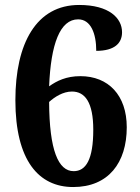

<svg xmlns="http://www.w3.org/2000/svg" viewBox="-20 -744 565 774"><path d="M275 10C417 10 491 -88 491 -231C491 -360 417 -437 304 -437C247 -437 209 -418 178 -396C185 -567 222 -666 295 -666C346 -666 368 -609 368 -539C442 -539 472 -570 472 -614C472 -671 420 -724 299 -724C127 -724 42 -570 42 -340C42 -97 136 10 275 10ZM277 -54C215 -54 179 -138 178 -333C200 -353 234 -375 270 -375C323 -375 356 -331 356 -221C356 -100 326 -54 277 -54Z"/></svg>

Font: Noto Serif Hebrew SemiCondensed
Style: Bold
Weight: 700
Width: 4
Designer: Monotype Design Team
Foundry: Monotype Imaging Inc.
Version: Version 2.004